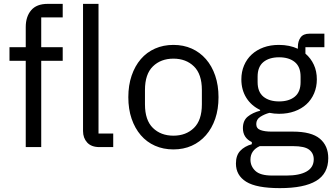

<svg xmlns="http://www.w3.org/2000/svg" viewBox="-20 -760 1724 992"><path d="M113 -446H29V-516H113V-620Q113 -674 141 -707Q169 -740 226 -740H304V-670H193V-516H304V-446H193V0H113Z M494 0Q452 0 430.5 -23.5Q409 -47 409 -83V-740H489V-70H565V0Z M876 12Q824 12 781 -7Q738 -26 707.5 -61.5Q677 -97 660 -146.5Q643 -196 643 -258Q643 -319 660 -369Q677 -419 707.5 -454.5Q738 -490 781 -509Q824 -528 876 -528Q928 -528 970.5 -509Q1013 -490 1044 -454.5Q1075 -419 1092 -369Q1109 -319 1109 -258Q1109 -196 1092 -146.5Q1075 -97 1044 -61.5Q1013 -26 970.5 -7Q928 12 876 12ZM876 -59Q941 -59 982 -99Q1023 -139 1023 -221V-295Q1023 -377 982 -417Q941 -457 876 -457Q811 -457 770 -417Q729 -377 729 -295V-221Q729 -139 770 -99Q811 -59 876 -59Z M1676 57Q1676 137 1613.5 174.5Q1551 212 1426 212Q1305 212 1252 179Q1199 146 1199 85Q1199 43 1221 19.5Q1243 -4 1281 -15V-26Q1235 -48 1235 -98Q1235 -137 1260 -157.5Q1285 -178 1324 -188V-192Q1278 -214 1252.5 -255Q1227 -296 1227 -350Q1227 -389 1241 -422Q1255 -455 1280.5 -478.5Q1306 -502 1341.5 -515Q1377 -528 1421 -528Q1476 -528 1519 -508V-517Q1519 -547 1533 -566.5Q1547 -586 1579 -586H1656V-516H1558V-483Q1586 -459 1601.5 -425.5Q1617 -392 1617 -350Q1617 -311 1603 -278Q1589 -245 1563.5 -221.5Q1538 -198 1502 -185Q1466 -172 1422 -172Q1397 -172 1372 -177Q1346 -170 1325 -156.5Q1304 -143 1304 -119Q1304 -96 1326 -88Q1348 -80 1383 -80H1493Q1589 -80 1632.5 -43.5Q1676 -7 1676 57ZM1601 63Q1601 32 1577.5 13.5Q1554 -5 1494 -5H1322Q1274 17 1274 65Q1274 99 1299.5 123Q1325 147 1386 147H1460Q1527 147 1564 126Q1601 105 1601 63ZM1422 -236Q1473 -236 1503 -260.5Q1533 -285 1533 -336V-364Q1533 -415 1503 -439.5Q1473 -464 1422 -464Q1371 -464 1341 -439.5Q1311 -415 1311 -364V-336Q1311 -285 1341 -260.5Q1371 -236 1422 -236Z"/></svg>

Font: IBM Plex Sans Hebrew
Style: Regular
Weight: 400
Designer: Mike Abbink, Paul van der Laan, Pieter van Rosmalen, Yanek Iontef
Foundry: Bold Monday
Version: Version 1.2